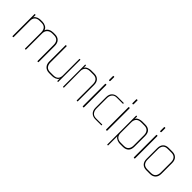

<svg xmlns="http://www.w3.org/2000/svg" viewBox="83 -1049 1783 1783"><g transform="rotate(45 974.5 -157.5)"><path d="M371 0H364Q361 0 361 -4V-216Q361 -247 345.5 -264Q330 -281 300 -281H278Q247 -281 228.5 -263.5Q210 -246 210 -216V-4Q210 0 208 0H200Q197 0 197 -4V-216Q197 -247 181.5 -264Q166 -281 136 -281H112Q81 -281 64 -265.5Q47 -250 47 -219V-4Q47 0 43 0H36Q33 0 33 -4V-291Q33 -294 36 -294H43Q46 -294 46 -289V-261Q50 -271 58 -277Q66 -283 76 -287Q86 -291 95.5 -292.5Q105 -294 111 -294H136Q156 -294 177 -283.5Q198 -273 205 -250Q208 -261 215.5 -269.5Q223 -278 233.5 -283.5Q244 -289 255.5 -291.5Q267 -294 278 -294H300Q335 -294 355 -273.5Q375 -253 375 -216V-4Q375 0 371 0Z M632 0H625Q622 0 622 -7V-35Q619 -24 610.5 -17.5Q602 -11 592.5 -7Q583 -3 573 -1.5Q563 0 557 0H516Q482 0 461.5 -20.5Q441 -41 441 -78V-291Q441 -294 444 -294H453Q455 -294 455 -291V-79Q455 -49 470 -31Q485 -13 516 -13H557Q622 -13 622 -75V-291Q622 -294 625 -294H632Q634 -294 634 -291V-4Q634 0 632 0Z M887 0H879Q877 0 877 -4V-216Q877 -246 862 -263.5Q847 -281 816 -281H774Q742 -281 725 -265Q708 -249 708 -219L709 -4Q709 0 707 0H699Q697 0 697 -4V-291Q697 -294 699 -294H707Q708 -294 708 -287V-276V-260Q711 -270 719.5 -276.5Q728 -283 738.5 -287Q749 -291 758.5 -292.5Q768 -294 774 -294H816Q850 -294 870 -274Q890 -254 890 -216V-4Q890 0 887 0Z M959 -345Q955 -345 955 -353V-397Q955 -403 956 -403.5Q957 -404 959 -404H965Q968 -404 969 -403.5Q970 -403 970 -397V-353Q970 -345 965 -345ZM959 0Q957 0 956 -1Q955 -2 955 -7V-294Q955 -300 956 -300.5Q957 -301 959 -301H965Q968 -301 969 -300.5Q970 -300 970 -294V-7Q970 -2 969 -1Q968 0 965 0Z M1202 0H1122Q1090 0 1069 -20Q1048 -40 1048 -78V-216Q1048 -254 1069 -274Q1090 -294 1122 -294H1202Q1204 -294 1204 -291V-286Q1204 -283 1202 -283H1122Q1091 -283 1075.5 -264Q1060 -245 1060 -216V-79Q1060 -49 1075.5 -30Q1091 -11 1122 -11H1202Q1204 -11 1204 -8V-3Q1204 0 1202 0Z M1265 -345Q1261 -345 1261 -353V-397Q1261 -403 1262 -403.5Q1263 -404 1265 -404H1271Q1274 -404 1275 -403.5Q1276 -403 1276 -397V-353Q1276 -345 1271 -345ZM1265 0Q1263 0 1262 -1Q1261 -2 1261 -7V-294Q1261 -300 1262 -300.5Q1263 -301 1265 -301H1271Q1274 -301 1275 -300.5Q1276 -300 1276 -294V-7Q1276 -2 1275 -1Q1274 0 1271 0Z M1486 0H1444Q1439 0 1429.5 -1.5Q1420 -3 1410.5 -7Q1401 -11 1392 -17.5Q1383 -24 1379 -34V85Q1379 89 1377 89H1369Q1367 89 1367 85V-291Q1367 -294 1369 -294H1377Q1379 -294 1379 -287V-261Q1383 -271 1391.5 -277.5Q1400 -284 1410 -287.5Q1420 -291 1429.5 -292.5Q1439 -294 1444 -294H1486Q1520 -294 1540 -275Q1560 -256 1560 -216V-78Q1560 -38 1540 -19Q1520 0 1486 0ZM1547 -216Q1547 -245 1532 -263Q1517 -281 1486 -281H1444Q1412 -281 1395.5 -264Q1379 -247 1379 -218V-75Q1379 -46 1395.5 -29.5Q1412 -13 1444 -13H1486Q1517 -13 1532 -31.5Q1547 -50 1547 -79Z M1630 -345Q1626 -345 1626 -353V-397Q1626 -403 1627 -403.5Q1628 -404 1630 -404H1636Q1639 -404 1640 -403.5Q1641 -403 1641 -397V-353Q1641 -345 1636 -345ZM1630 0Q1628 0 1627 -1Q1626 -2 1626 -7V-294Q1626 -300 1627 -300.5Q1628 -301 1630 -301H1636Q1639 -301 1640 -300.5Q1641 -300 1641 -294V-7Q1641 -2 1640 -1Q1639 0 1636 0Z M1841 0H1793Q1758 0 1738.5 -20Q1719 -40 1719 -78V-216Q1719 -254 1738.5 -274Q1758 -294 1793 -294H1841Q1875 -294 1895 -274Q1915 -254 1915 -216V-78Q1915 -40 1895 -20Q1875 0 1841 0ZM1902 -216Q1902 -246 1887 -263.5Q1872 -281 1841 -281H1793Q1761 -281 1746 -263.5Q1731 -246 1731 -216V-79Q1731 -48 1746 -30.5Q1761 -13 1793 -13H1841Q1872 -13 1887 -31Q1902 -49 1902 -79Z"/></g></svg>

Font: Chathura Thin
Style: Regular
Weight: 250
Designer: Appaji Ambarisha Darbha
Foundry: Aditya Fonts
Version: Version 1.002 2016